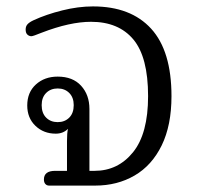

<svg xmlns="http://www.w3.org/2000/svg" viewBox="-20 -579 623 599"><path d="M117 -19Q117 -46 152 -46H189V-139Q189 -164 192 -177Q177 -162 154 -162Q116 -162 90.5 -186.5Q65 -211 65 -250Q65 -291 92 -315.5Q119 -340 160 -340Q207 -340 233 -311.5Q259 -283 259 -239V-46H275Q348 -46 395 -104Q442 -162 442 -279Q442 -401 396 -456Q350 -511 264 -511Q198 -511 110 -477Q83 -466 78 -466Q71 -466 65.5 -471Q60 -476 60 -487Q60 -497 66 -503.5Q72 -510 85 -516Q124 -534 174 -546.5Q224 -559 270 -559Q388 -559 451.5 -489.5Q515 -420 515 -279Q515 -188 484.5 -125.5Q454 -63 400 -31.5Q346 0 277 0H133Q126 0 121.5 -5Q117 -10 117 -19ZM210 -251Q210 -275 196 -289Q182 -303 160 -303Q138 -303 124 -289Q110 -275 110 -251Q110 -226 124 -212Q138 -198 160 -198Q182 -198 196 -212Q210 -226 210 -251Z"/></svg>

Font: Maitree
Style: Regular
Weight: 400
Designer: CadsonDemak Team
Foundry: CadsonDemak
Version: Version 1.000